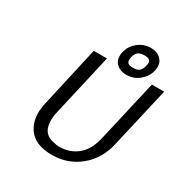

<svg xmlns="http://www.w3.org/2000/svg" viewBox="-204 -1055 1183 1234"><g transform="rotate(30 387.5 -438.0)"><path d="M416 -781Q416 -783 418 -787Q430 -832 470 -863.5Q510 -895 562 -895Q612 -895 640 -864Q668 -833 656 -781Q645 -734 604.5 -700Q564 -666 510 -666Q459 -666 431.5 -696.5Q404 -727 416 -781ZM480 -779Q480 -778 479.5 -776Q479 -774 479 -774Q475 -748 485 -737Q495 -726 523 -726Q554 -726 570 -738.5Q586 -751 592 -780Q600 -808 590 -820.5Q580 -833 550 -833Q519 -833 503 -820.5Q487 -808 480 -779ZM151 -246 252 -695H350L245 -236Q233 -188 238 -149Q247 -68 327 -56Q346 -50 368 -50Q445 -50 501.5 -96Q558 -142 579 -238L684 -694H775L671 -242Q644 -124 557 -52.5Q470 19 353 19Q226 19 175 -56Q124 -131 151 -246Z"/></g></svg>

Font: Coval
Style: Book Italic
Weight: 350
Foundry: Context Ltd
Version: Version 001.000